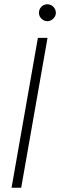

<svg xmlns="http://www.w3.org/2000/svg" viewBox="-20 -877 281 897"><path d="M34 0 157 -700H202L79 0ZM201 -778Q186 -778 174 -789.5Q162 -801 162 -817Q162 -834 173.5 -845.5Q185 -857 201 -857Q218 -857 229.5 -845Q241 -833 241 -817Q241 -802 229 -790Q217 -778 201 -778Z"/></svg>

Font: DM Sans 24pt ExtraLight
Style: Italic
Weight: 250
Italic angle: -10°
Designer: Colophon Foundry, Jonny Pinhorn
Foundry: Colophon Foundry
Version: Version 4.004;gftools[0.9.30]